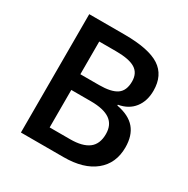

<svg xmlns="http://www.w3.org/2000/svg" viewBox="-162 -858 983 1003"><g transform="rotate(30 330.0 -357.0)"><path d="M94.2 -713.9H306.2Q453.6 -713.9 519.3 -670.9Q585 -627.9 585 -535.2Q585 -472.7 552.7 -431.2Q520.5 -389.6 460 -378.9V-374Q535.2 -359.9 570.6 -318.1Q606 -276.4 606 -205.1Q606 -108.9 538.8 -54.4Q471.7 0 352.1 0H94.2ZM210.9 -418.9H323.2Q396.5 -418.9 430.2 -442.1Q463.9 -465.3 463.9 -521Q463.9 -571.3 427.5 -593.8Q391.1 -616.2 312 -616.2H210.9ZM210.9 -324.2V-98.1H335Q408.2 -98.1 445.6 -126.2Q482.9 -154.3 482.9 -214.8Q482.9 -270.5 444.8 -297.4Q406.7 -324.2 329.1 -324.2Z"/></g></svg>

Font: Sahel SemiBold FD
Style: SemiBold-FD
Weight: 600
Foundry: Saber Rastikerdar (saber.rastikerdar@gmail.com)
Version: Version 3.3.0